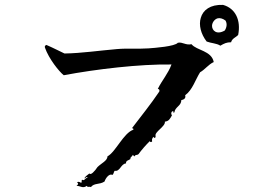

<svg xmlns="http://www.w3.org/2000/svg" viewBox="-20 -779 1040 786"><path d="M955 -636C967 -696 944 -745 893 -759C841 -761 811 -738 802 -706C793 -677 802 -640 826 -609C844 -602 867 -602 882 -592C898 -601 907 -606 926 -606C930 -622 946 -626 955 -636ZM855 -525C846 -572 785 -572 764 -598C739 -593 728 -608 708 -604C696 -589 615 -583 588 -581C546 -578 502 -582 458 -578C386 -572 314 -561 244 -560C233 -565 196 -584 170 -595C165 -593 162 -590 164 -584C180 -538 222 -486 241 -471C374 -496 552 -517 682 -515C668 -477 643 -450 626 -415C636 -414 632 -404 632 -404C597 -352 558 -304 520 -254C524 -254 527 -253 526 -248C486 -235 453 -156 420 -139C420 -121 395 -111 379 -95C368 -78 351 -60 346 -69C340 -64 323 -53 327 -48C330 -52 338 -58 338 -51C329 -51 326 -39 320 -42C309 -47 319 -30 311 -31C309 -33 297 -38 296 -31C306 -27 293 -18 293 -18C308 -19 319 -6 335 -18C340 -10 346 -17 352 -13C366 -31 387 -22 408 -36C412 -49 427 -70 440 -63C446 -66 445 -76 450 -80C471 -75 475 -109 496 -110C494 -122 508 -123 514 -128C512 -137 523 -138 523 -145C527 -144 527 -139 531 -139C535 -148 540 -142 547 -148C561 -167 576 -184 593 -201C596 -196 600 -196 603 -201C600 -210 606 -216 608 -219C613 -210 618 -216 617 -222C611 -239 658 -261 655 -281C672 -283 676 -293 684 -307C678 -314 682 -325 690 -324C689 -320 688 -316 694 -319C696 -341 723 -346 722 -369C732 -371 742 -376 738 -389C768 -411 779 -451 799 -483C820 -495 833 -515 855 -525ZM903 -695C911 -682 908 -666 900 -654C867 -635 848 -654 848 -673C848 -685 857 -700 871 -704C880 -706 891 -704 903 -695Z"/></svg>

Font: Yuji Syuku Std R
Style: Regular
Weight: 400
Designer: Kataoka Yuji
Foundry: Kinuta Font Factory
Version: Version 3.000;hotconv 1.0.111;makeotfexe 2.5.65597